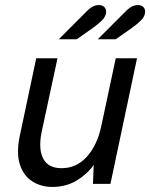

<svg xmlns="http://www.w3.org/2000/svg" viewBox="-20 -726 593 758"><path d="M186 12Q142 12 107.5 -10Q73 -32 58.5 -76.5Q44 -121 58 -189L123 -496H207L144 -203Q131 -136 151 -99Q171 -62 223 -62Q282 -62 323 -107.5Q364 -153 380 -229L437 -496H521L416 0H347L350 -75Q325 -39 283 -13.5Q241 12 186 12ZM212 -571 316 -675Q332 -692 344.5 -699Q357 -706 370 -706Q383 -706 391 -699Q399 -692 399 -680Q399 -662 383 -646Q367 -630 347 -616L283 -571ZM366 -571 470 -675Q486 -692 498.5 -699Q511 -706 524 -706Q537 -706 545 -699Q553 -692 553 -680Q553 -662 537 -646Q521 -630 501 -616L437 -571Z"/></svg>

Font: Atkinson Hyperlegible Next
Style: Italic
Weight: 400
Italic angle: -12°
Designer: Elliott Scott, Megan Eiswerth, Linus Boman, Theodore Petrosky, Letters from Sweden
Foundry: Applied Design Works, Letters from Sweden
Version: Version 2.001